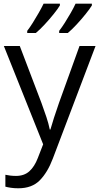

<svg xmlns="http://www.w3.org/2000/svg" viewBox="-20 -786 541 1047"><path d="M1 -535.2H87.9L206.1 -224.6Q221.2 -183.1 233.2 -147.2Q245.1 -111.3 251.5 -79.6H254.9Q261.7 -104 274.4 -143.8Q287.1 -183.6 301.8 -225.1L413.6 -535.2H501L268.1 78.6Q240.2 152.8 197.5 196.8Q154.8 240.7 80.1 240.7Q57.1 240.7 39.6 238Q22 235.4 9.3 231.9V167Q20 169.4 35.4 171.4Q50.8 173.3 67.4 173.3Q112.3 173.3 140.4 147.7Q168.5 122.1 186 76.2L215.3 1ZM481 -766.1V-756.3Q470.2 -738.3 447.5 -710Q424.8 -681.6 398.4 -653.1Q372.1 -624.5 349.6 -606H302.7V-617.7Q317.4 -636.7 334 -662.8Q350.6 -689 366.2 -716.3Q381.8 -743.7 392.1 -766.1ZM306.6 -766.1V-756.3Q295.9 -738.3 273.2 -710Q250.5 -681.6 224.1 -653.1Q197.8 -624.5 175.3 -606H128.4V-617.7Q143.1 -636.7 159.4 -662.8Q175.8 -689 191.4 -716.3Q207 -743.7 217.8 -766.1Z"/></svg>

Font: Open Sans
Style: Regular
Weight: 400
Designer: Monotype Design Team
Foundry: Monotype Imaging Inc.
Version: Version 3.000; ttfautohint (v1.8.4)